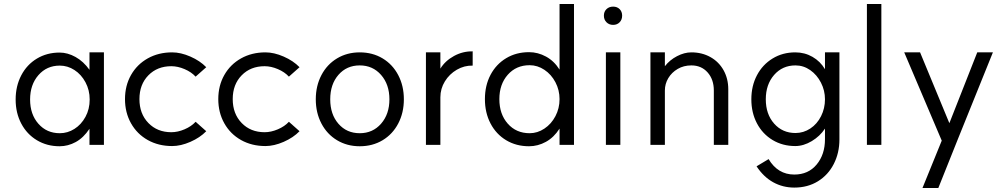

<svg xmlns="http://www.w3.org/2000/svg" viewBox="-20 -722 5017 957"><path d="M58 -226Q58 -293 86 -346.5Q114 -400 164 -430Q214 -460 277 -460Q317 -460 356.5 -438Q396 -416 426 -374V-461H498V0H426V-80Q396 -35 357.5 -14Q319 7 277 7Q214 7 164 -23Q114 -53 86 -106Q58 -159 58 -226ZM427 -226Q427 -273 406 -312Q385 -351 351 -373Q317 -395 278 -395Q213 -395 171.5 -347.5Q130 -300 130 -226Q130 -152 171.5 -105Q213 -58 278 -58Q317 -58 351 -79.5Q385 -101 406 -139.5Q427 -178 427 -226Z M955 -115 1008 -68Q977 -36 929 -15Q881 6 838 6Q770 6 716.5 -24Q663 -54 633 -107.5Q603 -161 603 -228Q603 -295 633 -348Q663 -401 716.5 -431Q770 -461 838 -461Q881 -461 929 -440Q977 -419 1008 -387L955 -340Q934 -363 900 -377.5Q866 -392 834 -392Q764 -392 719.5 -346.5Q675 -301 675 -228Q675 -155 719.5 -109Q764 -63 834 -63Q866 -63 900 -77.5Q934 -92 955 -115Z M1420 -115 1473 -68Q1442 -36 1394 -15Q1346 6 1303 6Q1235 6 1181.5 -24Q1128 -54 1098 -107.5Q1068 -161 1068 -228Q1068 -295 1098 -348Q1128 -401 1181.5 -431Q1235 -461 1303 -461Q1346 -461 1394 -440Q1442 -419 1473 -387L1420 -340Q1399 -363 1365 -377.5Q1331 -392 1299 -392Q1229 -392 1184.5 -346.5Q1140 -301 1140 -228Q1140 -155 1184.5 -109Q1229 -63 1299 -63Q1331 -63 1365 -77.5Q1399 -92 1420 -115Z M1921 -227Q1921 -301 1879.5 -348.5Q1838 -396 1773 -396Q1708 -396 1667 -349Q1626 -302 1626 -227Q1626 -152 1667 -105Q1708 -58 1773 -58Q1838 -58 1879.5 -105.5Q1921 -153 1921 -227ZM1993 -227Q1993 -160 1965 -106.5Q1937 -53 1887 -23Q1837 7 1773 7Q1710 7 1660 -23Q1610 -53 1582 -106.5Q1554 -160 1554 -227Q1554 -294 1582 -347.5Q1610 -401 1660 -431Q1710 -461 1773 -461Q1837 -461 1887 -431Q1937 -401 1965 -347.5Q1993 -294 1993 -227Z M2103 -461H2175V-380Q2199 -419 2243 -443Q2287 -467 2336 -466V-395Q2294 -396 2257 -374.5Q2220 -353 2197.5 -316.5Q2175 -280 2175 -237V0H2103Z M2397 -228Q2397 -296 2425 -349Q2453 -402 2503 -432Q2553 -462 2617 -462Q2661 -462 2701.5 -440Q2742 -418 2769 -375V-702H2841V0H2769V-81Q2741 -37 2701 -15Q2661 7 2617 7Q2553 7 2503 -23Q2453 -53 2425 -106.5Q2397 -160 2397 -228ZM2769 -228Q2769 -273 2748.5 -312Q2728 -351 2693.5 -374Q2659 -397 2620 -397Q2553 -397 2511 -349.5Q2469 -302 2469 -228Q2469 -153 2511 -105.5Q2553 -58 2620 -58Q2659 -58 2693.5 -81Q2728 -104 2748.5 -143Q2769 -182 2769 -228Z M3072 -461V0H3000V-461ZM3081 -644Q3081 -624 3068.5 -611Q3056 -598 3036 -598Q3016 -598 3003 -611Q2990 -624 2990 -644Q2990 -664 3003 -676.5Q3016 -689 3036 -689Q3056 -689 3068.5 -676.5Q3081 -664 3081 -644Z M3426 -396Q3388 -396 3358 -378.5Q3328 -361 3311 -332.5Q3294 -304 3294 -271V0H3222V-461H3294V-392Q3318 -423 3354.5 -442Q3391 -461 3426 -461Q3479 -461 3521 -437.5Q3563 -414 3586.5 -372Q3610 -330 3610 -277V0H3538V-271Q3538 -326 3507 -361Q3476 -396 3426 -396Z M4092 -227Q4092 -271 4072 -310Q4052 -349 4018.5 -372.5Q3985 -396 3945 -396Q3880 -396 3838.5 -348.5Q3797 -301 3797 -227Q3797 -153 3838.5 -106Q3880 -59 3945 -59Q3985 -59 4019 -81.5Q4053 -104 4072.5 -143Q4092 -182 4092 -227ZM3939 213Q3882 213 3834 186.5Q3786 160 3751 107L3811 71Q3857 148 3939 148Q4009 148 4050.5 98Q4092 48 4092 -28V-81Q4067 -43 4026 -18.5Q3985 6 3944 6Q3881 6 3831 -24Q3781 -54 3753 -107Q3725 -160 3725 -227Q3725 -294 3753 -347Q3781 -400 3831 -430.5Q3881 -461 3944 -461Q3991 -461 4030 -438.5Q4069 -416 4092 -377V-461H4164V-27Q4164 40 4136 95Q4108 150 4057 181.5Q4006 213 3939 213Z M4373 -702V0H4301V-702Z M4578 215 4674 -21 4487 -461H4566L4712 -108L4851 -461H4929L4755 -30L4657 215Z"/></svg>

Font: SUITE
Style: Regular
Weight: 400
Designer: Sun
Foundry: Sun
Version: Version 2.040